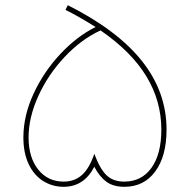

<svg xmlns="http://www.w3.org/2000/svg" viewBox="-20 -719 731 739"><path d="M621 -220Q621 -118 577.5 -59Q534 0 459 0Q416 0 389.5 -19.5Q363 -39 343 -77Q303 0 225 0Q182 0 146.5 -22Q111 -44 90.5 -87Q70 -130 70 -190Q70 -274 109.5 -359Q149 -444 213 -512Q277 -580 348 -615Q281 -657 232 -681L241 -699Q432 -603 526.5 -484Q621 -365 621 -220ZM601 -220Q601 -330 543.5 -425Q486 -520 367 -602Q293 -568 229 -500Q165 -432 127.5 -349.5Q90 -267 90 -190Q90 -113 127 -66.5Q164 -20 225 -20Q267 -20 295.5 -45.5Q324 -71 343 -127Q365 -68 390.5 -44Q416 -20 458 -20Q525 -20 563 -73Q601 -126 601 -220Z"/></svg>

Font: Montserrat-Arabic Thin
Style: Regular
Weight: 250
Designer: Mohamed Gaber
Foundry: Kief Type Foundry
Version: Version 5.008